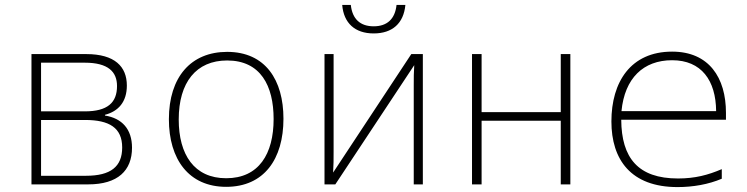

<svg xmlns="http://www.w3.org/2000/svg" viewBox="-20 -750 3040 781"><path d="M108 0H339C459 0 517 -56 517 -149C517 -225 476 -269 407 -280V-283C461 -297 496 -335 496 -402C496 -479 447 -530 331 -530H108ZM147 -297V-495H325C420 -495 456 -458 456 -400C456 -332 417 -297 325 -297ZM147 -35V-262H326C425 -262 477 -230 477 -150C477 -72 430 -35 330 -35Z M900 10C1054 10 1133 -103 1133 -267C1133 -424 1060 -539 904 -539C757 -539 667 -437 667 -265C667 -102 748 10 900 10ZM900 -25C770 -25 707 -121 707 -264C707 -415 778 -504 904 -504C1040 -504 1093 -401 1093 -266C1093 -124 1033 -25 900 -25Z M1500 -614C1576 -614 1622 -655 1629 -730H1593C1587 -673 1555 -643 1500 -643C1445 -643 1413 -673 1407 -730H1372C1378 -656 1424 -614 1500 -614ZM1300 0H1344L1665 -485C1663 -455 1663 -434 1663 -404V0H1700V-530H1653L1335 -48C1337 -80 1337 -101 1337 -134V-530H1300Z M1900 0H1939V-259H2261V0H2300V-530H2261V-294H1939V-530H1900Z M2736 11C2799 11 2862 0 2916 -23V-62C2860 -38 2807 -24 2738 -24C2575 -24 2508 -108 2507 -263H2933V-291C2933 -434 2864 -540 2714 -540C2545 -540 2467 -416 2467 -256C2467 -101 2546 11 2736 11ZM2508 -298C2521 -432 2597 -505 2714 -505C2833 -505 2892 -423 2893 -298Z"/></svg>

Font: Noto Sans Mono ExtraLight
Style: Regular
Weight: 200
Designer: Monotype Design Team
Foundry: Monotype Imaging Inc.
Version: Version 2.014